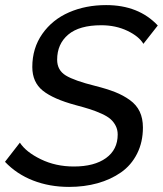

<svg xmlns="http://www.w3.org/2000/svg" viewBox="-32 -735 646 762"><path d="M-12.2 -92.8 46.9 -168.9Q70.8 -131.8 129.9 -103Q189 -74.2 261.2 -74.2Q342.3 -74.2 388.7 -107.7Q435.1 -141.1 435.1 -201.2Q435.1 -220.2 427.2 -235.6Q419.4 -251 406.7 -262.2Q394 -273.4 371.3 -283.7Q348.6 -293.9 325.9 -301.3Q303.2 -308.6 268.1 -317.9Q179.7 -341.8 137.9 -375.2Q96.2 -408.7 96.2 -469.2Q96.2 -543.9 136 -600.6Q175.8 -657.2 241.9 -686Q308.1 -714.8 389.2 -714.8Q518.1 -714.8 594.2 -633.8L537.1 -561Q519.5 -590.8 473.4 -612.8Q427.2 -634.8 370.1 -634.8Q282.7 -634.8 238.8 -597.7Q194.8 -560.5 194.8 -498Q194.8 -456.5 229 -435.5Q263.2 -414.6 346.2 -394Q392.6 -382.3 424.8 -369.6Q457 -356.9 483.4 -337.9Q509.8 -318.8 522.5 -292Q535.2 -265.1 535.2 -229Q535.2 -170.9 512 -125Q488.8 -79.1 448.2 -50.8Q407.7 -22.5 355.2 -7.8Q302.7 6.8 242.2 6.8Q164.6 6.8 99.4 -18.6Q34.2 -43.9 -12.2 -92.8Z"/></svg>

Font: Rawline Medium
Style: Italic
Weight: 500
Italic angle: -12°
Designer: Matt McInerney, Pablo Impallari, Rodrigo Fuenzalida
Foundry: Matt McInerney, Pablo Impallari, Rodrigo Fuenzalida
Version: Version 4.020;PS 004.020;hotconv 1.0.88;makeotf.lib2.5.64775